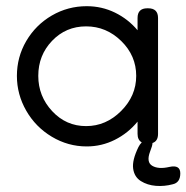

<svg xmlns="http://www.w3.org/2000/svg" viewBox="-20 -467 609 627"><path d="M533.2 78.1Q568.8 70.3 568.8 99.1Q568.8 129.4 543.9 134.8Q516.6 142.1 489 139.9Q461.4 137.7 439.9 124.3Q418.5 110.8 414.8 83.5Q411.1 56.2 432.1 13.2Q436.5 4.4 442.9 -2Q429.2 -9.8 429.2 -29.8V-69.8Q398.4 -32.2 355.2 -10.5Q312 11.2 263.2 11.2Q202.1 11.2 149.2 -20.5Q96.2 -52.2 65.7 -105.5Q35.2 -158.7 35.2 -219.2Q35.2 -280.8 65.9 -333.3Q96.7 -385.7 149.2 -416.3Q201.7 -446.8 263.2 -446.8Q312.5 -446.8 355.5 -425.8Q398.4 -404.8 429.2 -368.2V-408.2Q429.2 -439.9 460.9 -439.9H463.9Q496.1 -439.9 496.1 -408.2V-29.8Q496.1 -5.9 478 0Q478 8.3 470.2 27.8Q457 62.5 477.3 74.5Q497.6 86.4 533.2 78.1ZM261.2 -55.2Q326.2 -55.2 375.5 -104.5Q424.8 -153.8 424.8 -219.2Q424.8 -285.2 376 -333Q327.1 -380.9 261.2 -380.9Q195.3 -380.9 150.1 -333.7Q105 -286.6 105 -219.2Q105 -152.8 150.4 -104Q195.8 -55.2 261.2 -55.2Z"/></svg>

Font: Arcon Rounded-
Style: Regular
Weight: 400
Designer: M. Zarth
Foundry: martin zarth - visuelle & digitale kommunikation
Version: Version 1.110;PS 001.110;hotconv 1.0.70;makeotf.lib2.5.58329